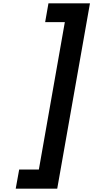

<svg xmlns="http://www.w3.org/2000/svg" viewBox="-20 -944 564 1161"><path d="M326 197H75L96 81H215L372 -810H253L273 -924H524Z"/></svg>

Font: Fz Poppins SemBd
Style: Italic
Weight: 600
Italic angle: -10°
Designer: Ninad Kale (Devanagari), Jonny Pinhorn (Latin)
Foundry: Indian Type Foundry
Version: Vit hóa bi Vntype.Com & FontZin.Com